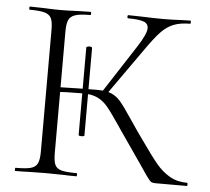

<svg xmlns="http://www.w3.org/2000/svg" viewBox="-48 -676 797 727"><g transform="rotate(5 351.0 -312.5)"><path d="M502 -71 435 -168Q428 -178 422 -186.5Q416 -195 411 -203Q378 -252 360.5 -273Q343 -294 321 -304.5Q299 -315 265 -315L203 -314Q171 -312 151 -312L150 -330Q264 -333 316 -333Q352 -333 372 -324.5Q392 -316 407.5 -298Q423 -280 453 -235L485 -188L505 -160Q547 -100 570 -72.5Q593 -45 621.5 -28.5Q650 -12 688 -12Q690 -12 690 -6Q690 0 688 0H568Q558 0 552.5 -3Q547 -6 534.5 -23.5Q522 -41 502 -71ZM36 -12Q75 -12 93.5 -17Q112 -22 119 -36.5Q126 -51 126 -81V-544Q126 -574 119.5 -588Q113 -602 94.5 -607.5Q76 -613 37 -613Q35 -613 35 -619Q35 -625 37 -625L86 -624Q128 -622 152 -622Q179 -622 221 -624L268 -625Q270 -625 270 -619Q270 -613 268 -613Q229 -613 210.5 -607Q192 -601 185.5 -586.5Q179 -572 179 -542V-81Q179 -50 185.5 -36Q192 -22 210 -17Q228 -12 268 -12Q270 -12 270 -6Q270 0 268 0Q238 0 220 -1L152 -2L86 -1Q68 0 36 0Q34 0 34 -6Q34 -12 36 -12ZM274 -494Q285 -494 285 -489V-157Q285 -153 274 -153Q263 -153 263 -157V-489Q263 -491 266.5 -492.5Q270 -494 274 -494ZM336 -326 454 -508Q488 -560 488 -582Q488 -600 469.5 -606.5Q451 -613 411 -613Q408 -613 408 -619Q408 -625 411 -625L460 -624Q512 -622 546 -622Q576 -622 612 -624L647 -625Q649 -625 649 -619Q649 -613 647 -613Q610 -613 584.5 -603Q559 -593 537 -570Q515 -547 483 -501L353 -317Z"/></g></svg>

Font: Cormorant Unicase Light
Style: Regular
Weight: 300
Designer: Christian Thalmann (Catharsis Fonts)
Foundry: Catharsis Fonts
Version: Version 4.000